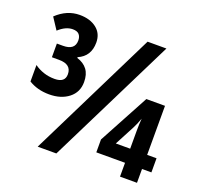

<svg xmlns="http://www.w3.org/2000/svg" viewBox="-125 -865 1053 1006"><g transform="rotate(20 401.5 -362.0)"><path d="M145 -277.8Q79.6 -277.8 30.8 -308.1V-399.9Q54.2 -382.8 82.8 -373.3Q111.3 -363.8 144 -363.8Q202.1 -363.8 202.1 -410.2Q202.1 -465.8 132.8 -465.8H92.8V-542H127Q192.9 -542 192.9 -595.2Q192.9 -616.2 181.9 -628.7Q170.9 -641.1 146 -641.1Q107.4 -641.1 67.9 -605L25.9 -668.9Q84 -724.1 154.8 -724.1Q212.9 -724.1 249 -695.8Q285.2 -667.5 285.2 -617.2Q285.2 -540.5 219.2 -512.2V-507.8Q256.8 -496.1 276.4 -470Q295.9 -443.8 295.9 -400.9Q295.9 -344.2 253.4 -311Q210.9 -277.8 145 -277.8ZM183.1 0 536.1 -713.9H641.1L287.1 0ZM642.1 0V-77.1H481.9V-148.9L632.8 -429.2H736.8V-155.8H789.1V-77.1H736.8V0ZM562 -155.8H642.1V-253.9Q642.1 -295.9 645 -324.2Q632.3 -289.1 620.1 -266.1Z"/></g></svg>

Font: Open Sans Condensed
Style: Bold
Weight: 700
Width: 3
Designer: Monotype Design Team
Foundry: Monotype Imaging Inc.
Version: Version 3.003; ttfautohint (v1.8.4)